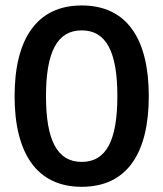

<svg xmlns="http://www.w3.org/2000/svg" viewBox="-20 -682 607 713"><path d="M283.3 11.7C452.5 11.7 532.5 -114.2 532.5 -325C532.5 -535.8 452.5 -661.7 283.3 -661.7C115.8 -661.7 34.2 -535.8 34.2 -325C34.2 -114.2 115.8 11.7 283.3 11.7ZM283.3 -80.8C191.7 -80.8 150.8 -162.5 150.8 -325C150.8 -487.5 191.7 -569.2 283.3 -569.2C375.8 -569.2 415.8 -487.5 415.8 -325C415.8 -162.5 375.8 -80.8 283.3 -80.8Z"/></svg>

Font: Familjen Grotesk Medium
Style: Regular
Weight: 500
Designer: Anders Wikstroem, Jonas Baeckman, Matilda Gysing, Kristian Moeller
Foundry: Familjen STHLM AB
Version: Version 2.000